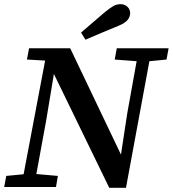

<svg xmlns="http://www.w3.org/2000/svg" viewBox="-30 -895 827 919"><path d="M519 -610 529 -664H777L767 -610L685 -602L573 4H493L228 -541L191 -318L144 -62L247 -53L238 0H-10L0 -53L83 -61L186 -605L99 -610L109 -664H306L549 -155L579 -352L624 -602ZM358 -739Q387 -764 415 -788Q443 -812 472 -837Q497 -857 512.5 -866Q528 -875 547 -875Q567 -875 580 -862.5Q593 -850 593 -832Q593 -816 581.5 -800.5Q570 -785 536 -771Q497 -755 457.5 -738.5Q418 -722 379 -705Z"/></svg>

Font: Source Serif 4 SmText Semibold
Style: Italic
Weight: 600
Italic angle: -12°
Designer: Frank Grießhammer
Foundry: Adobe
Version: Version 4.005;hotconv 1.1.0;makeotfexe 2.6.0